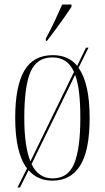

<svg xmlns="http://www.w3.org/2000/svg" viewBox="-20 -786 461 846"><path d="M182 -616Q205 -659 222 -695.5Q239 -732 254 -766H295V-756Q284 -739 265.5 -712.5Q247 -686 226 -657.5Q205 -629 187 -606H182ZM99 -44Q73 -78 60 -133.5Q47 -189 47 -267Q47 -406 87 -474.5Q127 -543 213 -543Q281 -543 320 -496L359 -576H370L326 -487Q375 -419 375 -267Q375 -122 333 -56Q291 10 211 10Q146 10 106 -36L68 40H57ZM306 -469Q278 -533 211 -533Q142 -533 114.5 -469.5Q87 -406 87 -267Q87 -141 114 -75ZM212 0Q280 0 307 -65.5Q334 -131 334 -267Q334 -330 328.5 -377Q323 -424 311 -456L119 -63Q149 0 212 0Z"/></svg>

Font: Noto Serif Display ExtraCondensed ExtraLight
Style: Regular
Weight: 200
Width: 2
Designer: Monotype Design Team
Foundry: Monotype Imaging Inc.
Version: Version 2.009